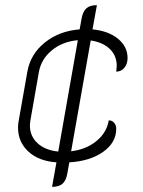

<svg xmlns="http://www.w3.org/2000/svg" viewBox="-20 -622 554 745"><path d="M475 -397Q475 -374 462.5 -359Q450 -344 431 -344Q433 -360 433 -366Q433 -406 406 -432Q379 -458 332 -465L256 -35Q314 -42 354 -74.5Q394 -107 402 -155Q415 -155 423 -145.5Q431 -136 431 -122Q431 -69 380.5 -33Q330 3 249 8L241 52Q237 77 223.5 90Q210 103 182 103L199 8Q130 3 90 -34Q50 -71 50 -127Q50 -141 53 -156L86 -343Q98 -412 154 -457Q210 -502 289 -508L297 -552Q302 -578 315.5 -590Q329 -602 356 -602L339 -508Q401 -502 438 -471.5Q475 -441 475 -397ZM96 -135Q96 -94 125.5 -66.5Q155 -39 206 -34L282 -466Q223 -461 181.5 -427Q140 -393 131 -343L98 -155Q96 -141 96 -135Z"/></svg>

Font: K2D Thin
Style: Italic
Weight: 100
Italic angle: -10°
Designer: Katatrad Aksorn Co.,Ltd.
Foundry: Cadson Demak Co.,Ltd.
Version: Version 1.000; ttfautohint (v1.6)